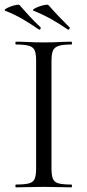

<svg xmlns="http://www.w3.org/2000/svg" viewBox="-22 -804 374 824"><path d="M199 -81Q199 -52 205 -37Q211 -22 229.5 -17Q248 -12 284 -12Q287 -12 287 -6Q287 0 284 0Q260 0 230.5 -1Q201 -2 165 -2Q132 -2 101.5 -1Q71 0 47 0Q44 0 44 -6Q44 -12 47 -12Q83 -12 102 -17Q121 -22 127 -37Q133 -52 133 -81V-544Q133 -573 127 -587.5Q121 -602 102 -607.5Q83 -613 47 -613Q44 -613 44 -619Q44 -625 47 -625Q71 -625 101.5 -623.5Q132 -622 165 -622Q201 -622 231 -623.5Q261 -625 284 -625Q287 -625 287 -619Q287 -613 284 -613Q248 -613 229.5 -607Q211 -601 205 -586Q199 -571 199 -542ZM268 -678Q273 -675 276 -679.5Q279 -684 276 -687Q251 -712 229 -735Q207 -758 186 -782Q184 -785 171.5 -783Q159 -781 145.5 -776Q132 -771 124 -766Q116 -761 122 -758Q166 -740 199.5 -721Q233 -702 268 -678ZM144 -678Q149 -675 151.5 -679.5Q154 -684 152 -687Q126 -711 104.5 -734.5Q83 -758 62 -782Q60 -785 48.5 -783Q37 -781 23.5 -776Q10 -771 2.5 -766Q-5 -761 0 -758Q43 -741 76 -721.5Q109 -702 144 -678Z"/></svg>

Font: Cormorant Garamond Light
Style: Regular
Weight: 400
Version: Version 4.001